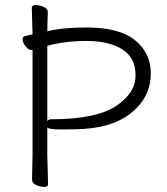

<svg xmlns="http://www.w3.org/2000/svg" viewBox="-20 -725 658 755"><path d="M106 -18 108 -117V-528H105Q92 -528 80.5 -543Q69 -558 69 -568.5Q69 -579 74 -581.5Q79 -584 108 -590Q105 -677 105 -695Q105 -705 120.5 -705Q136 -705 152 -697.5Q168 -690 168 -678Q168 -666 167 -646.5Q166 -627 166 -602Q226 -617 320 -617Q450 -617 511.5 -566.5Q573 -516 573 -436.5Q573 -357 518 -301Q447 -227 310 -218Q271 -216 221 -216Q171 -216 166 -224V-116L169 0Q169 10 153.5 10Q138 10 122 2.5Q106 -5 106 -18ZM166 -545V-249Q171 -256 181 -256Q356 -256 434.5 -307Q513 -358 513 -428.5Q513 -499 460 -531.5Q407 -564 321.5 -564Q236 -564 166 -545Z"/></svg>

Font: LXGW WenKai Light
Style: Regular
Weight: 300
Designer: LXGW / Fontworks Inc.
Foundry: LXGW / Fontworks Inc.
Version: Version 1.501; October 10, 2024